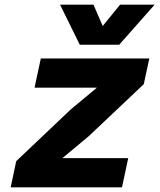

<svg xmlns="http://www.w3.org/2000/svg" viewBox="-20 -808 690 828"><path d="M50 -113 285 -336 398 -430H129L156 -556H624L600 -445L362 -220L249 -126H533L506 0H26ZM383 -788 423 -696 498 -788H647L494 -615H324L239 -788Z"/></svg>

Font: Azeret Mono
Style: Bold Italic
Weight: 700
Italic angle: -12°
Designer: Martin Vácha
Foundry: Displaay
Version: Version 1.000; Glyphs 3.0.3, build 3074